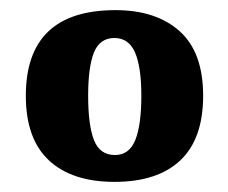

<svg xmlns="http://www.w3.org/2000/svg" viewBox="-20 -739 451 379"><path d="M206 -380Q122 -380 76.5 -422.5Q31 -465 31 -550Q31 -719 208 -719Q288 -719 334.5 -677.5Q381 -636 381 -550Q381 -465 336 -422.5Q291 -380 206 -380ZM207 -433Q235 -433 247 -462.5Q259 -492 259 -550Q259 -607 246.5 -635.5Q234 -664 206 -664Q177 -664 165.5 -635.5Q154 -607 154 -550Q154 -492 165.5 -462.5Q177 -433 207 -433Z"/></svg>

Font: Noto Serif Lao Condensed Black
Style: Regular
Weight: 900
Width: 3
Designer: Monotype Design Team
Foundry: Monotype Imaging Inc.
Version: Version 2.003; ttfautohint (v1.8.4.7-5d5b)